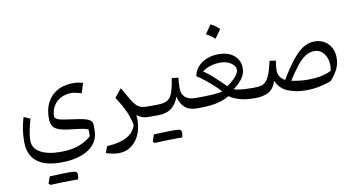

<svg xmlns="http://www.w3.org/2000/svg" viewBox="-101 -991 3203 1711"><g transform="rotate(-10 1500.5 -135.5)"><path d="M428.7 439Q342.8 439 229 444.8Q223.6 439 213.9 430.2Q219.2 414.1 224.9 398.9Q230.5 383.8 235.4 368.7Q367.7 363.3 414.3 363.3Q460.9 363.3 473.1 370.6Q485.4 377.9 485.4 398.2Q485.4 418.5 479.5 439ZM645 -312Q625.5 -317.4 597.7 -323.5Q569.8 -329.6 554.7 -329.6Q502.9 -329.6 459.7 -308.1Q416.5 -286.6 391.1 -245.1Q365.7 -203.6 365.7 -143.6Q375 -130.4 391.1 -122.8Q407.2 -115.2 436.5 -109.9Q465.8 -104.5 514.6 -98.1Q584 -89.8 624.8 -80.1Q665.5 -70.3 683.1 -54.7Q700.7 -39.1 700.7 -12.2V30.8Q701.2 140.1 609.1 202.4Q517.1 264.6 355 264.6Q212.4 264.6 138.4 204.8Q64.5 145 64.5 25.4Q64.5 -31.2 72.5 -84Q80.6 -136.7 97.2 -192.9L155.8 -168Q139.6 -110.8 129.9 -62.5Q120.1 -14.2 120.1 26.9Q120.1 94.7 187 132.8Q253.9 170.9 370.6 170.9Q462.9 170.9 531.5 147.2Q600.1 123.5 648.9 78.6L649.4 18.1Q630.9 7.8 596.2 2Q561.5 -3.9 504.9 -9.8Q432.1 -17.1 391.1 -30.8Q350.1 -44.4 333.7 -71Q317.4 -97.7 317.4 -143.1Q317.4 -243.7 364.3 -310.3Q411.1 -377 491.7 -401.4Q511.2 -406.7 534.9 -410.2Q558.6 -413.6 581.1 -413.6Q605 -413.6 625.5 -410.6Q646 -407.7 672.9 -400.9Z M995.6 -295.4 1058.6 -185.1Q1084.5 -140.6 1113.3 -116.9Q1142.1 -93.3 1191.9 -93.3H1192.4V0H1191.9Q1160.2 0 1135.7 -9.5Q1111.3 -19 1090.8 -35.6Q1099.6 54.2 1074 123.8Q1048.3 193.4 997.3 232.7Q946.3 272 879.4 272Q823.7 272 764.2 250.5L785.6 191.9Q850.1 188.5 903.8 174.3Q957.5 160.2 995.6 130.4Q1033.7 100.6 1051.3 50.3Q1042 -9.3 1014.4 -73.5Q986.8 -137.7 933.1 -217.8Z M1408.2 231.9Q1322.3 231.9 1208.5 237.8Q1203.1 231.9 1193.4 223.1Q1198.7 207 1204.3 191.9Q1210 176.8 1214.8 161.6Q1347.2 156.2 1393.8 156.2Q1440.4 156.2 1452.6 163.6Q1464.8 170.9 1464.8 191.2Q1464.8 211.4 1459 231.9ZM1192.4 0Q1176.3 0 1176.3 -32.7V-60.5Q1176.3 -93.3 1192.4 -93.3H1281.2Q1328.1 -93.3 1357.9 -101.8Q1387.7 -110.4 1406 -133.1Q1424.3 -155.8 1436 -197.5Q1447.8 -239.3 1458.5 -305.2L1517.6 -298.3Q1514.6 -270.5 1512.9 -247.1Q1511.2 -223.6 1511.2 -204.1Q1511.2 -152.8 1541.7 -123Q1572.3 -93.3 1637.2 -93.3H1637.7V0H1637.2Q1566.4 0 1526.6 -33.2Q1486.8 -66.4 1470.2 -135.3Q1447.8 -67.9 1401.6 -33.9Q1355.5 0 1281.2 0Z M1904.8 -442.4Q1992.2 -442.4 2044.4 -398.9Q2096.7 -355.5 2096.7 -282.2Q2096.7 -232.4 2065.2 -189.2Q2033.7 -146 1984.9 -112.3Q2005.4 -103 2048.1 -98.1Q2090.8 -93.3 2162.1 -93.3H2162.6V0H2162.1Q2075.7 0 2020.5 -16.1Q1965.3 -32.2 1928.7 -58.6Q1894 -39.1 1856.4 -26.1Q1818.8 -13.2 1767.1 -6.6Q1715.3 0 1637.7 0Q1621.6 0 1621.6 -32.7V-60.5Q1621.6 -93.3 1637.7 -93.3Q1740.2 -93.3 1796.1 -97.4Q1852.1 -101.6 1880.4 -109.4Q1856.9 -137.2 1821.8 -169.7Q1786.6 -202.1 1748.3 -232.4Q1710 -262.7 1676.8 -283.7Q1684.6 -330.6 1716.1 -366.5Q1747.6 -402.3 1796.4 -422.4Q1845.2 -442.4 1904.8 -442.4ZM1910.2 -365.7Q1810.5 -365.7 1744.1 -314.9Q1785.2 -288.1 1836.4 -241.2Q1887.7 -194.3 1933.6 -147.9Q1984.4 -182.6 2013.7 -216.3Q2043 -250 2043 -277.3Q2043 -301.3 2024.7 -321.3Q2006.3 -341.3 1976.3 -353.5Q1946.3 -365.7 1910.2 -365.7ZM1880.9 -715.8Q1916 -702.6 1959.5 -660.2Q1945.8 -640.6 1932.1 -621.6Q1918.5 -602.5 1903.8 -582.5Q1870.1 -613.3 1826.2 -637.2Q1840.3 -657.2 1853.8 -676.3Q1867.2 -695.3 1880.9 -715.8Z M2766.1 -406.2Q2816.4 -406.2 2854.7 -383.8Q2893.1 -361.3 2915 -321.5Q2937 -281.7 2937 -229.5Q2937 -176.3 2916.7 -132.1Q2896.5 -87.9 2848.1 -31.7Q2791.5 -11.7 2736.1 -0.7Q2680.7 10.3 2621.1 10.3Q2525.9 10.3 2454.3 -20Q2382.8 -50.3 2353 -122.6Q2329.6 -51.8 2281.2 -25.9Q2232.9 0 2162.6 0Q2146.5 0 2146.5 -32.7V-60.5Q2146.5 -93.3 2162.6 -93.3Q2197.8 -93.3 2224.1 -98.4Q2250.5 -103.5 2271.2 -123.3Q2292 -143.1 2309.3 -186.3Q2326.7 -229.5 2343.8 -305.7L2398.9 -297.4Q2394 -269.5 2392.1 -248.5Q2390.1 -227.5 2390.1 -211.9Q2390.1 -175.8 2406.5 -151.9Q2422.9 -127.9 2450.7 -113.3Q2509.8 -211.9 2560.8 -276.9Q2611.8 -341.8 2661.4 -374Q2710.9 -406.2 2766.1 -406.2ZM2752 -321.8Q2706.1 -321.8 2666.7 -295.7Q2627.4 -269.5 2588.4 -219.5Q2549.3 -169.4 2502.9 -96.7Q2534.7 -89.8 2572 -85.2Q2609.4 -80.6 2643.6 -80.6Q2717.3 -80.6 2768.8 -90.6Q2820.3 -100.6 2863.8 -122.6Q2875.5 -173.3 2864.3 -218.8Q2853 -264.2 2823.7 -293Q2794.4 -321.8 2752 -321.8Z"/></g></svg>

Font: Pinar DS2-Regular
Style: Regular
Weight: 400
Designer: Amin Abedi
Version: Version 2.000